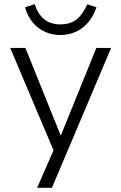

<svg xmlns="http://www.w3.org/2000/svg" viewBox="-20 -721 582 921"><path d="M158 180 246 -21V22L29 -491H102L276 -59H267L442 -491H513L229 180ZM269 -553Q231 -553 197.5 -567.5Q164 -582 138.5 -611.5Q113 -641 100 -686L146 -701Q163 -651 193.5 -627.5Q224 -604 269 -604Q314 -604 344 -625.5Q374 -647 399 -700L443 -686Q425 -637 398.5 -608.5Q372 -580 339 -566.5Q306 -553 269 -553Z"/></svg>

Font: Nunito Sans 9pt Light
Style: Regular
Weight: 300
Version: Version 3.101;gftools[0.9.27]